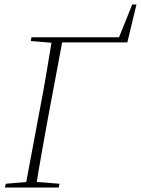

<svg xmlns="http://www.w3.org/2000/svg" viewBox="-20 -841 632 861"><path d="M237 -651 241 -674H537L507 -657L573 -821H592L551 -651ZM2 0 6 -17 111 -26H132L247 -17L243 0ZM93 0 161 -363Q176 -440 189 -518Q202 -596 215 -674H263L195 -311Q181 -234 167 -156Q153 -78 141 0ZM118 -657 121 -674H248L243 -648H226Z"/></svg>

Font: Source Serif 4 48pt Light
Style: Italic
Weight: 300
Italic angle: -12°
Designer: Frank Grießhammer
Foundry: Adobe Systems Incorporated
Version: Version 4.004;hotconv 1.0.116;makeotfexe 2.5.65601